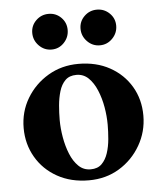

<svg xmlns="http://www.w3.org/2000/svg" viewBox="-49 -679 616 729"><g transform="rotate(-5 259.5 -314.5)"><path d="M347 -636Q375 -636 395 -616.5Q415 -597 415 -569Q415 -541 395 -520.5Q375 -500 347 -500Q319 -500 299 -520.5Q279 -541 279 -569Q279 -597 299 -616.5Q319 -636 347 -636ZM163 -636Q191 -636 210.5 -616.5Q230 -597 230 -569Q230 -541 210.5 -520.5Q191 -500 163 -500Q135 -500 115 -520.5Q95 -541 95 -569Q95 -597 115 -616.5Q135 -636 163 -636ZM259 -437Q327 -437 378.5 -408.5Q430 -380 459 -331Q488 -282 488 -220Q488 -159 458 -107Q428 -55 377 -24Q326 7 261 7Q193 7 141 -22Q89 -51 60 -101Q31 -151 31 -212Q31 -274 61.5 -325Q92 -376 143.5 -406.5Q195 -437 259 -437ZM248 -396Q221 -396 205.5 -380.5Q190 -365 182.5 -340Q175 -315 172.5 -286.5Q170 -258 170 -231Q170 -199 176 -164.5Q182 -130 194 -100.5Q206 -71 225 -52.5Q244 -34 271 -34Q298 -34 313.5 -49.5Q329 -65 337 -89.5Q345 -114 347.5 -142.5Q350 -171 350 -197Q350 -230 344 -264.5Q338 -299 325.5 -329Q313 -359 294 -377.5Q275 -396 248 -396Z"/></g></svg>

Font: Amiri
Style: Bold
Weight: 700
Designer: Khaled Hosny
Version: Version 0.113